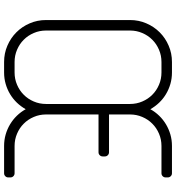

<svg xmlns="http://www.w3.org/2000/svg" viewBox="18 -858 840 915"><g transform="rotate(90 437.5 -400.0)"><path d="M275 -750H325C345.7 -750 365.2 -746.1 383.5 -738.2C401.8 -730.4 417.8 -719.8 431.2 -706.2C444.8 -692.8 455.4 -676.8 463.2 -658.5C471.1 -640.2 475 -620.7 475 -600V-200C475 -179.3 471.1 -159.8 463.2 -141.5C455.4 -123.2 444.8 -107.2 431.2 -93.8C417.8 -80.2 401.8 -69.6 383.5 -61.8C365.2 -53.9 345.7 -50 325 -50H275C254.3 -50 234.8 -53.9 216.5 -61.8C198.2 -69.6 182.2 -80.2 168.8 -93.8C155.2 -107.2 144.6 -123.2 136.8 -141.5C128.9 -159.8 125 -179.3 125 -200V-600C125 -620.7 128.9 -640.2 136.8 -658.5C144.6 -676.8 155.2 -692.8 168.8 -706.2C182.2 -719.8 198.2 -730.4 216.5 -738.2C234.8 -746.1 254.3 -750 275 -750ZM75 -600V-200C75 -172.3 80.2 -146.3 90.8 -122C101.2 -97.7 115.5 -76.5 133.5 -58.5C151.5 -40.5 172.7 -26.2 197 -15.8C221.3 -5.2 247.3 0 275 0H325C344 0 362.2 -2.5 379.5 -7.5C396.8 -12.5 413 -19.5 428 -28.5C443 -37.5 456.6 -48.3 468.8 -61C480.9 -73.7 491.3 -87.7 500 -103C508.3 -87.7 518.7 -73.7 531 -61C543.3 -48.3 557 -37.5 572 -28.5C587 -19.5 603.2 -12.5 620.5 -7.5C637.8 -2.5 656 0 675 0H805C810.7 0 815.4 -1.9 819.2 -5.8C823.1 -9.6 825 -14.3 825 -20V-30C825 -35.7 823.1 -40.4 819.2 -44.2C815.4 -48.1 810.7 -50 805 -50H675C654.3 -50 634.8 -53.9 616.5 -61.8C598.2 -69.6 582.2 -80.2 568.8 -93.8C555.2 -107.2 544.6 -123.2 536.8 -141.5C528.9 -159.8 525 -179.3 525 -200V-450H705C710.7 -450 715.4 -451.9 719.2 -455.8C723.1 -459.6 725 -464.3 725 -470V-480C725 -485.7 723.1 -490.4 719.2 -494.2C715.4 -498.1 710.7 -500 705 -500H525V-600C525 -620.7 528.9 -640.2 536.8 -658.5C544.6 -676.8 555.2 -692.8 568.8 -706.2C582.2 -719.8 598.2 -730.4 616.5 -738.2C634.8 -746.1 654.3 -750 675 -750H805C810.7 -750 815.4 -751.9 819.2 -755.8C823.1 -759.6 825 -764.3 825 -770V-780C825 -785.7 823.1 -790.4 819.2 -794.2C815.4 -798.1 810.7 -800 805 -800H675C656 -800 637.8 -797.5 620.5 -792.5C603.2 -787.5 587 -780.5 572 -771.5C557 -762.5 543.3 -751.7 531 -739C518.7 -726.3 508.3 -712.3 500 -697C491.3 -712.3 480.9 -726.3 468.8 -739C456.6 -751.7 443 -762.5 428 -771.5C413 -780.5 396.8 -787.5 379.5 -792.5C362.2 -797.5 344 -800 325 -800H275C247.3 -800 221.3 -794.8 197 -784.2C172.7 -773.8 151.5 -759.5 133.5 -741.5C115.5 -723.5 101.2 -702.3 90.8 -678C80.2 -653.7 75 -627.7 75 -600Z"/></g></svg>

Font: lerotica
Style: Regular
Weight: 400
Designer: defharo
Foundry: deFharo
Version: Version 1.001 2011